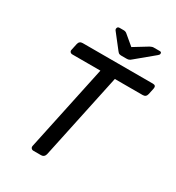

<svg xmlns="http://www.w3.org/2000/svg" viewBox="-207 -1014 1046 1140"><g transform="rotate(30 316.0 -444.0)"><path d="M198 0Q188 0 182.5 -6.5Q177 -13 179 -23L304 -611H112Q102 -611 96.5 -617.5Q91 -624 94 -634L103 -676Q108 -700 131 -700H613Q636 -700 631 -676L622 -634Q617 -611 594 -611H403L278 -23Q272 0 250 0ZM369 -750Q361 -750 354 -752Q347 -754 339 -765L264 -861Q258 -868 260 -876Q262 -888 276 -888H304Q316 -888 325 -881L393 -824L486 -881Q493 -884 498 -886Q503 -888 509 -888H552Q564 -888 563 -876Q563 -869 554 -862L437 -765Q425 -754 417.5 -752Q410 -750 401 -750Z"/></g></svg>

Font: Lubike
Style: Italic
Weight: 400
Italic angle: -12°
Foundry: Honoka55
Version: Version 1.000;July 22, 2022;FontCreator 14.0.0.2862 64-bit